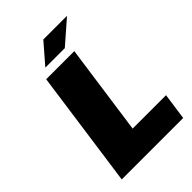

<svg xmlns="http://www.w3.org/2000/svg" viewBox="-251 -976 1082 1082"><g transform="rotate(-45 290.0 -435.0)"><path d="M572.3 -159.2 549.8 0H60.1L158.2 -700.2H382.3L306.2 -159.2ZM201.2 -750 305.2 -870.1H494.1L356.4 -750Z"/></g></svg>

Font: Fivo Sans Black
Style: Regular
Weight: 900
Designer: Alexander Slobzheninov
Foundry: Alexander Slobzheninov
Version: 1.0